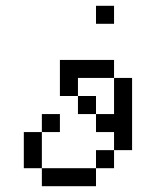

<svg xmlns="http://www.w3.org/2000/svg" viewBox="-20 -645 540 665"><path d="M187.5 -187.5V-250H125V-187.5H62.5Q62.5 -187.5 62.5 -62.5H125V0H312.5V-62.5H125Q125 -62.5 125 -187.5ZM375 -562.5V-625H312.5V-562.5ZM312.5 -62.5H375V-125H312.5ZM375 -125H437.5Q437.5 -125 437.5 -375H375Q375 -375 375 -250H312.5V-187.5H375ZM312.5 -250V-312.5H250V-250ZM250 -312.5V-375H375V-437.5H187.5Q187.5 -437.5 187.5 -312.5Z"/></svg>

Font: CalcUnifontExMono
Style: Regular
Weight: 500
Version: Version 15.0.06